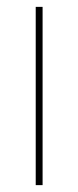

<svg xmlns="http://www.w3.org/2000/svg" viewBox="-20 -539 228 559"><path d="M84 0V-519H104V0Z"/></svg>

Font: Raleway Thin
Style: Regular
Weight: 100
Designer: Matt McInerney, Pablo Impallari, Rodrigo Fuenzalida
Foundry: Matt McInerney, Pablo Impallari, Rodrigo Fuenzalida
Version: Version 4.026